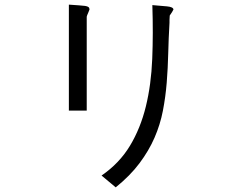

<svg xmlns="http://www.w3.org/2000/svg" viewBox="-20 -731 1040 828"><path d="M277 -711Q303 -709 320 -708Q337 -707 347 -705.5Q357 -704 361.5 -700.5Q366 -697 366 -690Q365 -686 360 -675Q355 -664 354 -659V-254H277ZM637 -709Q674 -706 700.5 -703.5Q727 -701 728 -690Q726 -685 722 -679Q718 -673 712 -664Q711 -652 711 -645.5Q711 -639 711 -633Q707 -566 705.5 -501.5Q704 -437 699 -375Q694 -313 682.5 -253.5Q671 -194 646.5 -137.5Q622 -81 581.5 -27Q541 27 479 77L418 26Q495 -27 540.5 -102.5Q586 -178 609 -272Q632 -366 636.5 -476.5Q641 -587 637 -709Z"/></svg>

Font: D2Coding ligature
Style: Regular
Weight: 400
Monospace: yes
Designer: Yong-Rak Park; Jeong-Hwan Yoon; Sang-Min Lee;
Foundry: NHN Corporation
Version: Version 1.3.2; Build 20180524